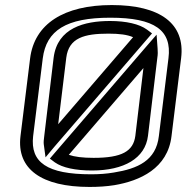

<svg xmlns="http://www.w3.org/2000/svg" viewBox="-20 -704 738 759"><path d="M696 -474C713 -611 613 -684 422 -684C233 -684 116 -610 99 -473L61 -166C45 -35 145 35 334 35C368 35 401 33 432 28C533 11 643 -38 658 -166L696 -474ZM646 -474 608 -166C597 -69 524 -37 430 -22C401 -17 372 -15 340 -15C166 -15 99 -62 111 -166L149 -473C163 -584 242 -634 416 -634C592 -634 660 -584 646 -474ZM409 -571C452 -571 483 -567 506 -557L210 -213L242 -476C252 -555 314 -571 409 -571ZM415 -621C314 -621 207 -594 192 -476L155 -167C153 -153 152 -141 153 -134L160 -82L196 -125L563 -551L581 -572L561 -587C531 -609 479 -621 415 -621ZM515 -167C507 -106 462 -80 350 -80C307 -80 275 -84 252 -92L547 -435L515 -167ZM565 -167 602 -476C604 -488 604 -501 603 -512L599 -567L560 -522L195 -98L177 -77L197 -62C227 -41 278 -30 344 -30C470 -30 554 -78 565 -167Z"/></svg>

Font: Gamestation Text Outline
Style: Italic
Weight: 400
Designer: Jonas Hecksher
Foundry: Jonas Hecksher, Playtypeª, e-types AS
Version: Version 1.003